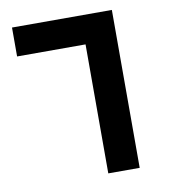

<svg xmlns="http://www.w3.org/2000/svg" viewBox="-79 -768 746 837"><g transform="rotate(-10 293.5 -349.5)"><path d="M472 -699H30V-571H333V0H472Z"/></g></svg>

Font: Juman SemiBold
Style: Regular
Weight: 600
Designer: Bandar Raffah (Arabic) Julieta Ulanovsky (Latin)
Foundry: Caramella
Version: Version 5.022;PS 005.022;hotconv 1.0.88;makeotf.lib2.5.64775